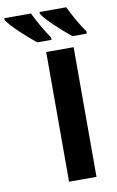

<svg xmlns="http://www.w3.org/2000/svg" viewBox="-203 -988 635 1041"><g transform="rotate(-10 114.5 -467.0)"><path d="M90 0V-714H241V0ZM239 -934Q255 -900 279 -858Q303 -816 324 -787V-774H245Q228 -788 205.5 -807.5Q183 -827 159.5 -849Q136 -871 118 -891Q100 -911 92 -924V-934ZM45 -934Q61 -900 85 -858Q109 -816 130 -787V-774H51Q34 -788 11.5 -807.5Q-11 -827 -34.5 -849Q-58 -871 -76 -891Q-94 -911 -102 -924V-934Z"/></g></svg>

Font: Noto IKEA Arabic
Style: Bold
Weight: 700
Designer: Monotype Design Team
Foundry: Monotype Imaging Inc.
Version: Version 1.200